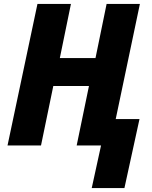

<svg xmlns="http://www.w3.org/2000/svg" viewBox="-20 -734 767 969"><path d="M443 215 490 0H367L429 -300H249L187 0H18L169 -714H338L282 -441H462L518 -714H686L564 -133H684L608 215Z"/></svg>

Font: Noto Sans Disp ExtBd
Style: Italic
Weight: 800
Italic angle: -12°
Designer: Monotype Design Team
Foundry: Monotype Imaging Inc.
Version: Version 2.000;GOOG;noto-source:20170915:90ef993387c0